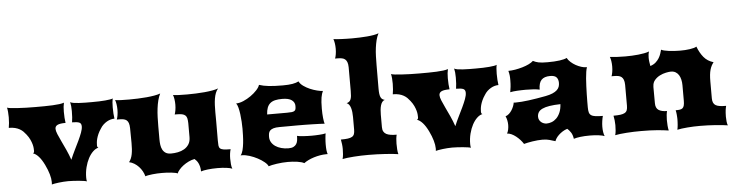

<svg xmlns="http://www.w3.org/2000/svg" viewBox="-62 -1017 4779 1247"><g transform="rotate(-5 2328.0 -394.0)"><path d="M232.4 0Q232.9 -3.4 233.2 -8.1Q233.4 -12.7 233.4 -16.6Q233.4 -37.6 225.1 -66.9Q216.8 -96.2 200.2 -130.4Q183.1 -165.5 164.6 -186Q146 -206.5 127.9 -211.9Q136.2 -214.8 136.2 -227.5Q136.2 -233.9 135.5 -244.9Q134.8 -255.9 130.9 -270.3Q127 -284.7 119.1 -301.8Q111.3 -318.8 96.7 -337.4Q88.4 -348.1 78.9 -357.7Q69.3 -367.2 56.4 -374.5Q43.5 -381.8 26.4 -386.2Q9.3 -390.6 -14.2 -390.6Q-11.7 -404.8 -10 -421.6Q-8.3 -438.5 -8.3 -459Q-8.3 -477.1 -9.8 -493.9Q-11.2 -510.7 -14.2 -522.5Q-6.8 -519.5 11.5 -517.3Q29.8 -515.1 55.2 -513.7Q80.6 -512.2 109.9 -511.2Q139.2 -510.3 168.5 -510.3Q199.7 -510.3 228.5 -510.5Q257.3 -510.7 282 -512Q306.6 -513.2 325.9 -515.6Q345.2 -518.1 356.9 -522.5Q354 -510.3 352.5 -496.1Q351.1 -481.9 351.1 -463.9Q351.1 -443.4 352.3 -424.1Q353.5 -404.8 356 -390.6Q319.3 -390.6 303.5 -382.8Q287.6 -375 287.6 -357.9Q287.6 -344.7 296.4 -323.2Q305.2 -301.8 318.4 -274.4Q331.5 -247.1 346.2 -215.1Q360.8 -183.1 372.6 -148.9Q385.3 -179.7 400.4 -210Q415.5 -240.2 428.5 -267.6Q441.4 -294.9 450.2 -318.4Q459 -341.8 459 -359.4Q459 -378.9 444.8 -384.8Q430.7 -390.6 398.4 -390.6Q400.9 -404.8 402.1 -424.1Q403.3 -443.4 403.3 -463.9Q403.3 -499 397.5 -522.5Q403.8 -518.1 418.7 -515.6Q433.6 -513.2 453.1 -512Q472.7 -510.7 494.9 -510.5Q517.1 -510.3 538.6 -510.3Q562.5 -510.3 585 -511Q607.4 -511.7 625.7 -513.4Q644 -515.1 657 -517.3Q669.9 -519.5 674.8 -522.5Q672.4 -512.7 671.1 -497.1Q669.9 -481.4 669.9 -463.9Q669.9 -443.4 671.1 -424.1Q672.4 -404.8 674.8 -390.6Q663.1 -390.6 650.4 -387.2Q637.7 -383.8 625.2 -376.7Q612.8 -369.6 601.3 -358.9Q589.8 -348.1 581.5 -334Q569.8 -316.9 562.7 -301Q555.7 -285.2 552 -271.2Q548.3 -257.3 547.4 -246.1Q546.4 -234.9 546.4 -227.5Q546.4 -214.8 554.7 -211.9Q536.6 -208 519.3 -191.7Q502 -175.3 488.5 -150.1Q475.1 -125 466.8 -92.5Q458.5 -60.1 458.5 -24.4Q458.5 -17.6 459.2 -11.5Q460 -5.4 460.9 0Q456.5 -2.4 442.4 -4.6Q428.2 -6.8 409.9 -8.5Q391.6 -10.3 372.6 -11.2Q353.5 -12.2 339.8 -12.2Q324.7 -12.2 308.8 -11Q293 -9.8 278.6 -8.1Q264.2 -6.3 252 -4.2Q239.7 -2 232.4 0Z M744.6 -100.6Q760.3 -120.1 766.1 -150.4Q772 -180.7 771.5 -223.1L770.5 -319.8Q770 -340.8 765.6 -353.3Q761.2 -365.7 752.9 -372.3Q744.6 -378.9 732.4 -381.1Q720.2 -383.3 704.6 -383.3H689.5Q693.4 -393.1 696.3 -410.4Q699.2 -427.7 699.2 -446.8Q699.2 -465.3 696.5 -482.7Q693.8 -500 689.5 -510.3Q704.6 -507.8 728.5 -506.8Q752.4 -505.9 781.2 -505.9Q808.6 -505.9 838.1 -507.1Q867.7 -508.3 895 -510.7Q922.4 -513.2 945.8 -517.3Q969.2 -521.5 984.9 -527.3Q975.1 -508.3 969 -484.1Q962.9 -460 959.5 -432.6Q956.1 -405.3 955.1 -375.7Q954.1 -346.2 954.1 -316.4V-231.4Q954.1 -212.4 956.5 -194.8Q959 -177.2 966.3 -163.3Q973.6 -149.4 986.8 -141.1Q1000 -132.8 1021.5 -132.8Q1043.5 -132.8 1066.2 -137.2Q1088.9 -141.6 1107.7 -152.6Q1126.5 -163.6 1138.2 -182.1Q1149.9 -200.7 1149.9 -228.5V-319.8Q1149.4 -338.4 1146.7 -350.6Q1144 -362.8 1136.2 -370.1Q1128.4 -377.4 1114.5 -380.4Q1100.6 -383.3 1077.1 -383.3H1066.9Q1070.8 -393.1 1073.7 -410.4Q1076.7 -427.7 1076.7 -446.8Q1076.7 -465.3 1074 -482.7Q1071.3 -500 1066.9 -510.3Q1082 -507.8 1106 -506.8Q1129.9 -505.9 1158.7 -505.9Q1186 -505.9 1215.6 -507.1Q1245.1 -508.3 1272.5 -510.7Q1299.8 -513.2 1323.2 -517.3Q1346.7 -521.5 1362.3 -527.3Q1352.1 -515.6 1345.7 -499.3Q1339.4 -482.9 1336.2 -463.1Q1333 -443.4 1332 -420.9Q1331.1 -398.4 1331.1 -375.5Q1331.1 -360.4 1331.3 -345.5Q1331.5 -330.6 1331.5 -316.4L1331.1 -190.4Q1331.1 -170.4 1332.3 -158Q1333.5 -145.5 1340.8 -138.7Q1348.1 -131.8 1364 -129.4Q1379.9 -127 1409.2 -127Q1405.3 -115.7 1403.1 -99.4Q1400.9 -83 1400.9 -66.4Q1400.9 -47.9 1402.6 -29.5Q1404.3 -11.2 1409.2 0Q1397.5 -5.4 1371.1 -8.8Q1344.7 -12.2 1313.5 -12.2Q1278.3 -12.2 1249.5 -8.8Q1220.7 -5.4 1205.1 0Q1205.1 -17.1 1201.9 -30.3Q1198.7 -43.5 1193.8 -53.7Q1189 -64 1182.6 -71.3Q1176.3 -78.6 1169.9 -84Q1149.4 -80.1 1130.4 -70.8Q1111.3 -61.5 1095.5 -49.6Q1079.6 -37.6 1068.4 -24.4Q1057.1 -11.2 1052.7 0Q1048.8 -2.9 1037.8 -5.1Q1026.9 -7.3 1012.5 -9Q998 -10.7 981.9 -11.5Q965.8 -12.2 951.2 -12.2Q936.5 -12.2 920.7 -11.5Q904.8 -10.7 889.6 -9Q874.5 -7.3 862.1 -5.1Q849.6 -2.9 842.3 0Q837.9 -17.1 828.9 -33.4Q819.8 -49.8 807.1 -63.5Q794.4 -77.1 778.6 -86.9Q762.7 -96.7 744.6 -100.6Z M1470.2 -81.1Q1480 -92.8 1485.4 -113.8Q1490.7 -134.8 1493.4 -159.4Q1496.1 -184.1 1496.8 -209Q1497.6 -233.9 1497.6 -252.9Q1497.6 -272.9 1496.1 -298.3Q1494.6 -323.7 1491.5 -347.9Q1488.3 -372.1 1483.2 -391.6Q1478 -411.1 1470.7 -419.9Q1492.2 -419.9 1518.1 -430.9Q1543.9 -441.9 1567.1 -458.3Q1590.3 -474.6 1607.4 -493.2Q1624.5 -511.7 1628.9 -527.3Q1655.8 -518.1 1692.4 -514.2Q1729 -510.3 1783.2 -510.3Q1821.3 -510.3 1846.2 -514.6Q1871.1 -519 1886.7 -527.3Q1895 -510.3 1914.3 -496.6Q1933.6 -482.9 1956.3 -473.1Q1979 -463.4 2001.7 -457.8Q2024.4 -452.1 2039.1 -451.7Q2035.2 -443.4 2032 -433.6Q2028.8 -423.8 2026.6 -410.6Q2024.4 -397.5 2023.2 -379.6Q2022 -361.8 2022 -337.9Q2022 -321.3 2022.7 -305.7Q2023.4 -290 2024.9 -276.9Q2026.4 -263.7 2028.1 -253.7Q2029.8 -243.7 2031.7 -238.8Q2019.5 -239.7 1999 -240.5Q1978.5 -241.2 1954.1 -241.9Q1929.7 -242.7 1903.1 -242.9Q1876.5 -243.2 1852.5 -243.2Q1824.2 -243.2 1796.1 -242.9Q1768.1 -242.7 1738.3 -242.7Q1713.4 -242.7 1698.7 -238.3Q1684.1 -233.9 1676.5 -226.3Q1668.9 -218.8 1666.7 -208Q1664.6 -197.3 1664.6 -184.6Q1664.6 -165.5 1673.8 -149.9Q1683.1 -134.3 1699.2 -123.3Q1715.3 -112.3 1737.3 -106.2Q1759.3 -100.1 1784.2 -100.1Q1804.7 -100.1 1816.9 -106.2Q1829.1 -112.3 1835.7 -122.6Q1842.3 -132.8 1844.2 -146.5Q1846.2 -160.2 1846.2 -175.8Q1852.1 -173.8 1863.8 -172.4Q1875.5 -170.9 1889.2 -170.2Q1902.8 -169.4 1916.7 -168.9Q1930.7 -168.5 1940.9 -168.5Q1951.2 -168.5 1964.4 -168.9Q1977.5 -169.4 1990.5 -170.2Q2003.4 -170.9 2014.6 -172.4Q2025.9 -173.8 2032.7 -175.8Q2031.7 -170.4 2030.5 -161.4Q2029.3 -152.3 2028.6 -142.1Q2027.8 -131.8 2027.3 -121.6Q2026.9 -111.3 2026.9 -104.5Q2026.9 -80.6 2028.6 -66.2Q2030.3 -51.8 2034.2 -40.5H2025.4Q2005.4 -40.5 1984.4 -36.9Q1963.4 -33.2 1943.8 -27.1Q1924.3 -21 1907.2 -12.7Q1890.1 -4.4 1877.9 4.9Q1871.1 0.5 1859.1 -2.7Q1847.2 -5.9 1832.8 -8.1Q1818.4 -10.3 1802.5 -11.2Q1786.6 -12.2 1772 -12.2Q1754.4 -12.2 1735.4 -10.7Q1716.3 -9.3 1699 -6.6Q1681.6 -3.9 1667.5 -1Q1653.3 2 1645.5 4.9Q1641.1 -7.8 1622.8 -22.9Q1604.5 -38.1 1580.1 -51Q1555.7 -64 1528.3 -72.8Q1501 -81.5 1478.5 -81.5Q1476.1 -81.5 1474.1 -81.3Q1472.2 -81.1 1470.2 -81.1ZM1794.9 -331.1Q1814.5 -331.1 1825.9 -332.5Q1837.4 -334 1843.5 -338.4Q1849.6 -342.8 1851.3 -350.3Q1853 -357.9 1853 -370.6Q1853 -394 1833 -408.7Q1813 -423.3 1770.5 -423.3Q1744.1 -423.3 1725.1 -418.9Q1706.1 -414.6 1693.1 -403.8Q1680.2 -393.1 1673.3 -375.5Q1666.5 -357.9 1665 -331.1Z M2127.9 0Q2131.8 -12.7 2133.3 -30.3Q2134.8 -47.9 2134.8 -64.9Q2134.8 -80.6 2132.8 -96.2Q2130.9 -111.8 2127.9 -127Q2155.3 -127 2173.1 -129.4Q2190.9 -131.8 2201.2 -137.9Q2211.4 -144 2215.3 -155.3Q2219.2 -166.5 2219.2 -184.1V-266.1Q2219.2 -281.7 2217.5 -297.4Q2215.8 -313 2211.9 -325.7Q2208 -338.4 2201.4 -347.4Q2194.8 -356.4 2185.5 -358.9Q2195.8 -361.8 2202.4 -366.9Q2209 -372.1 2212.6 -380.9Q2216.3 -389.6 2217.8 -403.1Q2219.2 -416.5 2219.2 -436V-590.8Q2218.8 -611.8 2213.9 -624.3Q2209 -636.7 2200.4 -643.3Q2191.9 -649.9 2179.4 -652.1Q2167 -654.3 2151.4 -654.3H2136.2Q2140.1 -664.1 2143.1 -681.4Q2146 -698.7 2146 -717.8Q2146 -736.3 2143.3 -753.7Q2140.6 -771 2136.2 -781.2Q2145.5 -779.8 2158.7 -778.8Q2171.9 -777.8 2187.5 -777.1Q2203.1 -776.4 2220.7 -775.9Q2238.3 -775.4 2256.8 -775.4Q2281.7 -775.4 2307.1 -776.4Q2332.5 -777.3 2355.7 -779.3Q2378.9 -781.2 2398.7 -784.7Q2418.5 -788.1 2431.6 -793.5Q2421.4 -774.4 2415.5 -751Q2409.7 -727.5 2406.2 -701.2Q2402.8 -674.8 2401.9 -646Q2400.9 -617.2 2400.9 -587.4L2400.4 -435.1Q2400.4 -415.5 2402.1 -402.1Q2403.8 -388.7 2407.7 -379.9Q2411.6 -371.1 2418 -366.2Q2424.3 -361.3 2434.1 -358.9Q2423.8 -356 2417.2 -346.9Q2410.6 -337.9 2407 -325.2Q2403.3 -312.5 2401.9 -297.1Q2400.4 -281.7 2400.4 -266.1V-184.1Q2400.4 -166.5 2406.7 -155.3Q2413.1 -144 2425 -137.9Q2437 -131.8 2453.9 -129.4Q2470.7 -127 2491.7 -127Q2488.8 -116.7 2487.1 -101.6Q2485.4 -86.4 2485.4 -69.3Q2485.4 -50.8 2486.6 -32Q2487.8 -13.2 2491.7 0Q2478.5 -2.4 2456.3 -4.6Q2434.1 -6.8 2407.7 -8.5Q2381.3 -10.3 2352.8 -11.2Q2324.2 -12.2 2297.9 -12.2Q2274.4 -12.2 2249.8 -11.5Q2225.1 -10.7 2202.4 -9Q2179.7 -7.3 2160.2 -5.1Q2140.6 -2.9 2127.9 0Z M2735.8 0Q2736.3 -3.4 2736.6 -8.1Q2736.8 -12.7 2736.8 -16.6Q2736.8 -37.6 2728.5 -66.9Q2720.2 -96.2 2703.6 -130.4Q2686.5 -165.5 2668 -186Q2649.4 -206.5 2631.3 -211.9Q2639.6 -214.8 2639.6 -227.5Q2639.6 -233.9 2638.9 -244.9Q2638.2 -255.9 2634.3 -270.3Q2630.4 -284.7 2622.6 -301.8Q2614.7 -318.8 2600.1 -337.4Q2591.8 -348.1 2582.3 -357.7Q2572.8 -367.2 2559.8 -374.5Q2546.9 -381.8 2529.8 -386.2Q2512.7 -390.6 2489.3 -390.6Q2491.7 -404.8 2493.4 -421.6Q2495.1 -438.5 2495.1 -459Q2495.1 -477.1 2493.7 -493.9Q2492.2 -510.7 2489.3 -522.5Q2496.6 -519.5 2514.9 -517.3Q2533.2 -515.1 2558.6 -513.7Q2584 -512.2 2613.3 -511.2Q2642.6 -510.3 2671.9 -510.3Q2703.1 -510.3 2731.9 -510.5Q2760.7 -510.7 2785.4 -512Q2810.1 -513.2 2829.3 -515.6Q2848.6 -518.1 2860.4 -522.5Q2857.4 -510.3 2856 -496.1Q2854.5 -481.9 2854.5 -463.9Q2854.5 -443.4 2855.7 -424.1Q2856.9 -404.8 2859.4 -390.6Q2822.8 -390.6 2806.9 -382.8Q2791 -375 2791 -357.9Q2791 -344.7 2799.8 -323.2Q2808.6 -301.8 2821.8 -274.4Q2835 -247.1 2849.6 -215.1Q2864.3 -183.1 2876 -148.9Q2888.7 -179.7 2903.8 -210Q2918.9 -240.2 2931.9 -267.6Q2944.8 -294.9 2953.6 -318.4Q2962.4 -341.8 2962.4 -359.4Q2962.4 -378.9 2948.2 -384.8Q2934.1 -390.6 2901.9 -390.6Q2904.3 -404.8 2905.5 -424.1Q2906.7 -443.4 2906.7 -463.9Q2906.7 -499 2900.9 -522.5Q2907.2 -518.1 2922.1 -515.6Q2937 -513.2 2956.5 -512Q2976.1 -510.7 2998.3 -510.5Q3020.5 -510.3 3042 -510.3Q3065.9 -510.3 3088.4 -511Q3110.8 -511.7 3129.2 -513.4Q3147.5 -515.1 3160.4 -517.3Q3173.3 -519.5 3178.2 -522.5Q3175.8 -512.7 3174.6 -497.1Q3173.3 -481.4 3173.3 -463.9Q3173.3 -443.4 3174.6 -424.1Q3175.8 -404.8 3178.2 -390.6Q3166.5 -390.6 3153.8 -387.2Q3141.1 -383.8 3128.7 -376.7Q3116.2 -369.6 3104.7 -358.9Q3093.3 -348.1 3085 -334Q3073.2 -316.9 3066.2 -301Q3059.1 -285.2 3055.4 -271.2Q3051.8 -257.3 3050.8 -246.1Q3049.8 -234.9 3049.8 -227.5Q3049.8 -214.8 3058.1 -211.9Q3040 -208 3022.7 -191.7Q3005.4 -175.3 2991.9 -150.1Q2978.5 -125 2970.2 -92.5Q2961.9 -60.1 2961.9 -24.4Q2961.9 -17.6 2962.6 -11.5Q2963.4 -5.4 2964.4 0Q2960 -2.4 2945.8 -4.6Q2931.6 -6.8 2913.3 -8.5Q2895 -10.3 2876 -11.2Q2856.9 -12.2 2843.3 -12.2Q2828.1 -12.2 2812.3 -11Q2796.4 -9.8 2782 -8.1Q2767.6 -6.3 2755.4 -4.2Q2743.2 -2 2735.8 0Z M3206.5 -71.8Q3212.9 -83 3215.8 -97.7Q3218.8 -112.3 3218.8 -127.4Q3218.8 -143.1 3215.3 -158.7Q3211.9 -174.3 3206.5 -184.1Q3219.7 -188.5 3230.2 -198.2Q3240.7 -208 3248.3 -220.2Q3255.9 -232.4 3260.7 -245.1Q3265.6 -257.8 3267.1 -268.6Q3269.5 -267.6 3272.5 -267.6Q3275.4 -267.6 3278.8 -267.6Q3314.9 -267.6 3366.2 -274.4Q3417.5 -281.2 3477.1 -292.5Q3504.9 -297.9 3522.9 -305.7Q3541 -313.5 3551.8 -323.5Q3562.5 -333.5 3566.7 -345.2Q3570.8 -356.9 3570.8 -370.1Q3570.8 -394 3558.8 -407Q3546.9 -419.9 3517.6 -419.9Q3479 -419.9 3460.7 -400.6Q3442.4 -381.3 3442.4 -337.4Q3426.3 -341.3 3403.3 -343Q3380.4 -344.7 3352.5 -344.7Q3338.4 -344.7 3324 -344.2Q3309.6 -343.8 3295.9 -343Q3282.2 -342.3 3270.5 -340.8Q3258.8 -339.4 3250.5 -337.4Q3253.4 -352.5 3255.6 -371.6Q3257.8 -390.6 3257.8 -416Q3257.8 -424.3 3257.6 -431.4Q3257.3 -438.5 3256.6 -445.3Q3255.9 -452.1 3254.4 -459.7Q3252.9 -467.3 3250.5 -476.6Q3271 -476.6 3295.4 -480.7Q3319.8 -484.9 3343 -491.7Q3366.2 -498.5 3385.3 -507.8Q3404.3 -517.1 3414.6 -527.3Q3423.3 -522.9 3431.6 -519.8Q3439.9 -516.6 3450.7 -514.4Q3461.4 -512.2 3475.6 -511.2Q3489.7 -510.3 3509.8 -510.3Q3555.7 -510.3 3588.1 -514.9Q3620.6 -519.5 3634.8 -527.3Q3642.6 -512.7 3657.2 -499.5Q3671.9 -486.3 3689.2 -476.8Q3706.5 -467.3 3724.4 -461.7Q3742.2 -456.1 3756.8 -456.1H3761.2Q3756.8 -445.3 3753.9 -426.3Q3751 -407.2 3749 -383.5Q3747.1 -359.9 3746.1 -333.5Q3745.1 -307.1 3744.4 -281.5Q3743.7 -255.9 3743.7 -233.4Q3743.7 -210.9 3743.7 -195.3Q3743.7 -175.3 3747.1 -162.8Q3750.5 -150.4 3760.5 -143.6Q3770.5 -136.7 3788.8 -134.3Q3807.1 -131.8 3836.4 -131.8Q3834.5 -126 3832.8 -117.4Q3831.1 -108.9 3829.6 -99.1Q3828.1 -89.4 3827.4 -79.6Q3826.7 -69.8 3826.7 -61.5Q3826.7 -23.4 3836.4 0Q3824.7 -5.4 3798.3 -8.8Q3772 -12.2 3740.7 -12.2Q3705.6 -12.2 3678.5 -8.8Q3651.4 -5.4 3635.7 0Q3631.8 -26.9 3620.8 -43Q3609.9 -59.1 3598.6 -68.4Q3581.5 -63 3567.4 -54Q3553.2 -44.9 3542.2 -34.4Q3531.2 -23.9 3524.4 -13.4Q3517.6 -2.9 3515.6 4.9Q3504.4 2 3495.4 -1Q3486.3 -3.9 3477.1 -6.6Q3467.8 -9.3 3457 -10.7Q3446.3 -12.2 3431.6 -12.2Q3416.5 -12.2 3399.7 -10.7Q3382.8 -9.3 3366.2 -6.6Q3349.6 -3.9 3335.2 -1Q3320.8 2 3310.5 4.9Q3302.2 -8.8 3290 -22.2Q3277.8 -35.6 3263.9 -46.6Q3250 -57.6 3235.1 -64.5Q3220.2 -71.3 3206.5 -71.8ZM3416.5 -162.6Q3416.5 -150.9 3421.4 -141.8Q3426.3 -132.8 3433.8 -126.7Q3441.4 -120.6 3450.7 -117.4Q3460 -114.3 3468.8 -114.3Q3484.9 -114.3 3501.7 -120.6Q3518.6 -127 3532.7 -140.9Q3546.9 -154.8 3556.6 -177.2Q3566.4 -199.7 3568.4 -231.9Q3526.4 -231 3497.3 -226.3Q3468.3 -221.7 3450.2 -213.1Q3432.1 -204.6 3424.3 -191.9Q3416.5 -179.2 3416.5 -162.6Z M3905.3 0Q3909.2 -12.7 3910.6 -30.3Q3912.1 -47.9 3912.1 -64.9Q3912.1 -80.6 3910.2 -96.2Q3908.2 -111.8 3905.3 -127Q3932.6 -127 3950.4 -129.4Q3968.3 -131.8 3979 -137.9Q3989.7 -144 3993.9 -155.3Q3998 -166.5 3998 -184.1V-319.8Q3997.6 -340.8 3992.7 -353.3Q3987.8 -365.7 3979.2 -372.3Q3970.7 -378.9 3958.3 -381.1Q3945.8 -383.3 3930.2 -383.3H3915Q3918.9 -393.1 3921.9 -410.4Q3924.8 -427.7 3924.8 -446.8Q3924.8 -465.3 3922.1 -482.2Q3919.4 -499 3915 -509.3Q3933.1 -506.8 3959.5 -505.4Q3985.8 -503.9 4015.1 -503.9Q4036.6 -503.9 4058.3 -504.9Q4080.1 -505.9 4100.6 -508.1Q4121.1 -510.3 4139.2 -513.7Q4157.2 -517.1 4171.4 -522.5Q4168 -512.7 4166.7 -502.7Q4165.5 -492.7 4165.5 -482.4Q4165.5 -468.3 4167.5 -454.6Q4169.4 -440.9 4171.9 -427.7Q4193.4 -434.6 4207.3 -447Q4221.2 -459.5 4229.7 -473.6Q4238.3 -487.8 4242.9 -502.2Q4247.6 -516.6 4250.5 -527.3Q4256.8 -523.4 4269.8 -520.3Q4282.7 -517.1 4299.6 -514.9Q4316.4 -512.7 4335.4 -511.5Q4354.5 -510.3 4372.6 -510.3Q4388.7 -510.3 4405.3 -511.2Q4421.9 -512.2 4436.5 -514.4Q4451.2 -516.6 4462.9 -519.8Q4474.6 -522.9 4480.5 -527.3Q4496.1 -485.8 4519.8 -457Q4543.5 -428.2 4583 -416.5Q4575.2 -406.7 4569.3 -395.5Q4563.5 -384.3 4559.3 -369.9Q4555.2 -355.5 4553.2 -336.9Q4551.3 -318.4 4551.3 -293.9V-184.1Q4551.3 -166.5 4556.4 -155.3Q4561.5 -144 4572 -137.9Q4582.5 -131.8 4599.4 -129.4Q4616.2 -127 4639.6 -127Q4638.2 -121.1 4636.7 -114.7Q4635.3 -108.4 4634.3 -100.3Q4633.3 -92.3 4632.6 -81.8Q4631.8 -71.3 4631.8 -57.1Q4631.8 -43 4633.5 -26.4Q4635.3 -9.8 4639.6 0Q4624.5 -2.4 4603.8 -4.6Q4583 -6.8 4559.3 -8.5Q4535.6 -10.3 4510 -11.2Q4484.4 -12.2 4459.5 -12.2Q4439.5 -12.2 4418.2 -11.5Q4397 -10.7 4377 -9Q4356.9 -7.3 4339.6 -5.1Q4322.3 -2.9 4310.5 0Q4312 -5.9 4313.2 -13.7Q4314.5 -21.5 4315.2 -30.8Q4315.9 -40 4316.4 -49.8Q4316.9 -59.6 4316.9 -68.4Q4316.9 -73.2 4316.4 -81.5Q4315.9 -89.8 4315.2 -98.4Q4314.5 -106.9 4313.2 -114.7Q4312 -122.6 4310.5 -127Q4327.1 -127 4338.1 -128.7Q4349.1 -130.4 4356 -136.2Q4362.8 -142.1 4365.7 -153.6Q4368.7 -165 4368.7 -184.1V-285.6Q4368.7 -304.7 4364.7 -321.8Q4360.8 -338.9 4352.8 -351.8Q4344.7 -364.7 4332 -372.3Q4319.3 -379.9 4301.3 -379.9Q4289.1 -379.9 4268.8 -375.7Q4248.5 -371.6 4228.8 -361.6Q4209 -351.6 4194.6 -334.7Q4180.2 -317.9 4180.2 -293H4179.7L4180.2 -184.1Q4180.2 -152.3 4199.7 -139.6Q4219.2 -127 4254.4 -127Q4251.5 -116.7 4249.8 -101.6Q4248 -86.4 4248 -69.3Q4248 -50.8 4249.5 -32Q4251 -13.2 4254.4 0Q4223.1 -4.9 4180.2 -8.5Q4137.2 -12.2 4075.2 -12.2Q4051.8 -12.2 4027.1 -11.5Q4002.4 -10.7 3979.7 -9Q3957 -7.3 3937.5 -5.1Q3918 -2.9 3905.3 0Z"/></g></svg>

Font: Arbutus
Style: Regular
Weight: 400
Designer: Karolina Lach
Foundry: Sorkin Type Co.
Version: Version 1.002